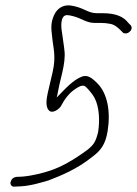

<svg xmlns="http://www.w3.org/2000/svg" viewBox="-20 -696 508 712"><path d="M19 -20C17 -11 25 -2 34 -4L57 -5C95 -7 136 -20 160 -27C204 -44 265 -68 323 -115C354 -138 371 -161 379 -209C391 -284 378 -349 342 -386C327 -401 311 -416 294 -414C282 -414 261 -401 250 -392C233 -379 213 -358 191 -335C190 -337 192 -339 192 -341C194 -352 197 -366 200 -381L211 -427C218 -458 222 -486 219 -508C217 -530 213 -550 210 -575C207 -590 201 -640 229 -640C235 -640 244 -638 255 -635C284 -627 301 -611 331 -611H353C366 -611 376 -610 386 -608C404 -606 418 -593 427 -584L435 -576C437 -573 441 -572 446 -572C456 -572 466 -581 468 -590C469 -595 467 -600 464 -603L456 -611C438 -635 408 -647 361 -647H339C304 -647 289 -670 239 -676C212 -678 192 -664 181 -641C167 -611 170 -588 173 -563C177 -517 189 -489 175 -428L164 -381C155 -342 145 -307 160 -288C173 -271 202 -292 208 -306C219 -328 236 -349 251 -360C261 -367 275 -378 285 -378C295 -381 304 -368 313 -358C319 -351 326 -342 332 -330C347 -300 351 -253 344 -207C335 -170 328 -160 305 -141C251 -101 205 -76 165 -63C141 -55 100 -44 62 -41L40 -40C29 -38 22 -32 19 -20Z"/></svg>

Font: Stray Cat
Style: UltCnObl
Weight: 400
Version: Version 1.0